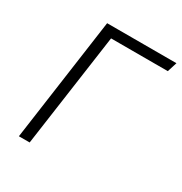

<svg xmlns="http://www.w3.org/2000/svg" viewBox="-161 -805 879 926"><g transform="rotate(30 278.0 -342.5)"><path d="M539 -631H223L134 0H74L170 -685H556Z"/></g></svg>

Font: Fira Sans Light
Style: Italic
Weight: 300
Italic angle: -8°
Designer: bBox Type GmbH & Carrois Corporate GbR & Edenspiekermann AG
Foundry: bBox Type GmbH & Carrois Corporate GbR & Edenspiekermann AG
Version: Version 4.301